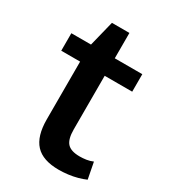

<svg xmlns="http://www.w3.org/2000/svg" viewBox="-169 -753 748 846"><g transform="rotate(30 204.5 -330.0)"><path d="M267 9Q186 9 148.5 -31.5Q111 -72 111 -157V-524L147 -669H236V-178Q236 -129 254.5 -108.5Q273 -88 318 -88Q334 -88 351 -90.5Q368 -93 384 -100L400 -17Q382 -9 360 -3Q338 3 314 6Q290 9 267 9ZM15 -540H376V-451H15Z"/></g></svg>

Font: Pathway Extreme 28pt SemiBold
Style: Regular
Weight: 600
Designer: Eduardo Rodriguez Tunni
Foundry: Eduardo Rodriguez Tunni
Version: Version 1.001;gftools[0.9.26]